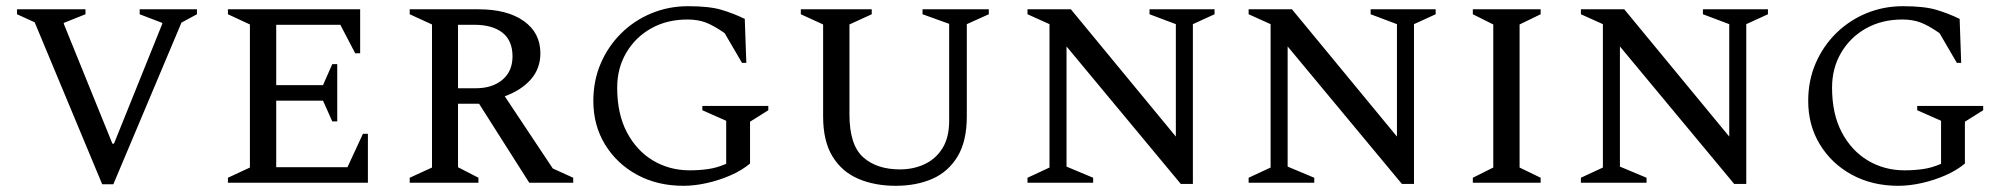

<svg xmlns="http://www.w3.org/2000/svg" viewBox="-20 -590 6474 620"><path d="M310 5 92 -518 35 -544V-560H256V-544L186 -516V-513L343 -126H348L504 -513V-516L431 -544V-560H616V-544L566 -517L346 5Z M716 0V-16L787 -49V-511L716 -544V-560H1143V-418H1127L1079 -510H872V-315H1023L1053 -383H1069V-198H1053L1023 -265H872V-50H1102L1152 -158H1168V0Z M1303 0V-16L1375 -49V-511L1303 -544V-560H1525Q1618 -560 1671.5 -522Q1725 -484 1725 -418Q1725 -369 1694.5 -334Q1664 -299 1610 -279L1765 -46L1831 -16V0H1689L1527 -255H1459V-50L1525 -16V0ZM1511 -510H1459V-305H1516Q1570 -305 1602.5 -332.5Q1635 -360 1635 -408Q1635 -459 1602.5 -484.5Q1570 -510 1511 -510Z M2187 10Q2103 10 2037.5 -25.5Q1972 -61 1934 -123Q1896 -185 1896 -264Q1896 -330 1920 -385.5Q1944 -441 1986 -482.5Q2028 -524 2083.5 -547Q2139 -570 2202 -570Q2270 -570 2309 -558.5Q2348 -547 2385 -529L2390 -387H2376L2320 -483Q2284 -508 2258.5 -517.5Q2233 -527 2200 -527Q2134 -527 2083 -498.5Q2032 -470 2002.5 -420Q1973 -370 1973 -307Q1973 -222 2004.5 -162.5Q2036 -103 2089 -71.5Q2142 -40 2207 -40Q2238 -40 2266.5 -44Q2295 -48 2325 -61V-200L2248 -234V-248H2461V-234L2402 -197V-62Q2376 -40 2339.5 -24Q2303 -8 2263 1Q2223 10 2187 10Z M2872 10Q2805 10 2752 -12.5Q2699 -35 2668.5 -84.5Q2638 -134 2638 -214V-511L2566 -544V-560H2795V-544L2723 -511V-221Q2723 -122 2767 -82.5Q2811 -43 2886 -43Q2930 -43 2966 -60Q3002 -77 3023.5 -111.5Q3045 -146 3045 -200V-513L2959 -544V-560H3173V-544L3102 -512V-214Q3102 -134 3072 -84.5Q3042 -35 2990.5 -12.5Q2939 10 2872 10Z M3298 0V-16L3369 -49V-512L3298 -544V-560H3438L3777 -149V-512L3692 -544V-560H3902V-544L3832 -512V4H3793L3424 -440V-52L3510 -16V0Z M4012 0V-16L4083 -49V-512L4012 -544V-560H4152L4491 -149V-512L4406 -544V-560H4616V-544L4546 -512V4H4507L4138 -440V-52L4224 -16V0Z M4736 0V-16L4802 -49V-511L4736 -544V-560H4955V-544L4887 -511V-49L4955 -16V0Z M5085 0V-16L5156 -49V-512L5085 -544V-560H5225L5564 -149V-512L5479 -544V-560H5689V-544L5619 -512V4H5580L5211 -440V-52L5297 -16V0Z M6110 10Q6026 10 5960.5 -25.5Q5895 -61 5857 -123Q5819 -185 5819 -264Q5819 -330 5843 -385.5Q5867 -441 5909 -482.5Q5951 -524 6006.5 -547Q6062 -570 6125 -570Q6193 -570 6232 -558.5Q6271 -547 6308 -529L6313 -387H6299L6243 -483Q6207 -508 6181.5 -517.5Q6156 -527 6123 -527Q6057 -527 6006 -498.5Q5955 -470 5925.5 -420Q5896 -370 5896 -307Q5896 -222 5927.5 -162.5Q5959 -103 6012 -71.5Q6065 -40 6130 -40Q6161 -40 6189.5 -44Q6218 -48 6248 -61V-200L6171 -234V-248H6384V-234L6325 -197V-62Q6299 -40 6262.5 -24Q6226 -8 6186 1Q6146 10 6110 10Z"/></svg>

Font: Spectral SC
Style: Regular
Weight: 400
Designer: Jean-Baptiste Levee
Foundry: Production Type
Version: Version 2.001